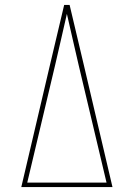

<svg xmlns="http://www.w3.org/2000/svg" viewBox="-20 -755 540 775"><path d="M66 0 181 -490 239 -735H261L319 -490L434 0ZM410 -18 298 -490Q286 -542 274 -594Q262 -646 250 -699Q238 -646 226 -594Q214 -542 202 -490L90 -18Z"/></svg>

Font: Iosevka Slab Thin
Style: Regular
Weight: 100
Monospace: yes
Designer: Belleve Invis
Foundry: Belleve Invis
Version: Version 11.1.0; ttfautohint (v1.8.3)